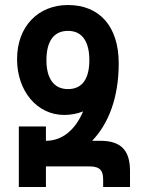

<svg xmlns="http://www.w3.org/2000/svg" viewBox="-20 -745 571 765"><path d="M236 -287C262 -287 288 -292 311 -301C279 -225 226 -184 163 -184V-241H55V0H163V-82H336C381 -82 391 -63 391 -29V0H498V-64C498 -149 459 -184 380 -184H347C411 -250 453 -354 453 -492V-493C453 -638 378 -725 251 -725C132 -725 48 -640 48 -509C48 -383 127 -287 236 -287ZM251 -390C192 -390 165 -436 165 -505C165 -579 193 -622 251 -622C312 -622 336 -573 336 -505C336 -436 311 -390 251 -390Z"/></svg>

Font: Noto Sans Armenian ExtraCondensed SemiBold
Style: Regular
Weight: 600
Width: 2
Designer: Monotype Design Team
Foundry: Monotype Imaging Inc.
Version: Version 2.008